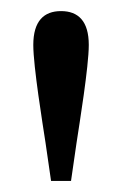

<svg xmlns="http://www.w3.org/2000/svg" viewBox="-20 -757 220 346"><path d="M90 -737C59 -737 40 -719 40 -676C40 -637 57 -533 62 -500L72 -431H108L118 -500C123 -533 140 -637 140 -676C140 -719 121 -737 90 -737Z"/></svg>

Font: Source Serif Variable
Style: Regular
Weight: 389
Designer: Frank Grießhammer
Foundry: Adobe Systems Incorporated
Version: Version 3.001;hotconv 1.0.111;makeotfexe 2.5.65597